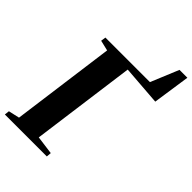

<svg xmlns="http://www.w3.org/2000/svg" viewBox="-270 -1028 1137 1137"><g transform="rotate(45 299.0 -459.0)"><path d="M-6 0 -2.5 -30.5 66.5 -46 154 -696.5 88.5 -712 93 -743H466L538.5 -918H604.5L570 -683.5L320.5 -702.5L232 -46L348 -30.5L345.5 0Z"/></g></svg>

Font: Merriweather 96pt ExtraBold
Style: Italic
Weight: 800
Italic angle: -7.8°
Version: Version 2.101